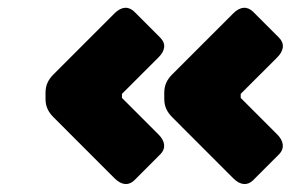

<svg xmlns="http://www.w3.org/2000/svg" viewBox="-20 -619 772 488"><path d="M684.6 -473.1C701.7 -490.2 704.1 -508.3 689 -523.4L623.5 -588.9C608.9 -603.5 590.8 -603 572.8 -585L418.5 -430.7C404.3 -416.5 397.5 -402.8 397.5 -382.8V-368.2C397.5 -348.1 404.3 -334.5 418.5 -320.3L573.2 -165.5C591.3 -147.5 609.4 -147 623.5 -161.1L689.5 -227.1C703.6 -241.2 701.7 -260.3 684.6 -277.3L591.8 -370.1V-380.4ZM382.8 -473.1C400.4 -490.7 402.3 -508.3 387.2 -523.4L321.8 -588.9C307.1 -603.5 289.1 -603 271 -585L116.7 -430.7C102.5 -416.5 95.7 -402.8 95.7 -382.8V-368.2C95.7 -348.1 102.5 -334.5 116.7 -320.3L271.5 -165.5C289.6 -147.5 307.6 -147 321.8 -161.1L387.7 -227.1C401.9 -241.2 400.4 -259.8 382.8 -277.3L290 -370.1V-380.4Z"/></svg>

Font: Gyrotrope Black
Style: Regular
Weight: 900
Designer: David Moles
Version: Version 1.003;Glyphs 3.3.1 (3343)